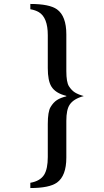

<svg xmlns="http://www.w3.org/2000/svg" viewBox="-20 -742 522 961"><path d="M312 -386.2Q312 -330.6 325.2 -310.1Q338.4 -289.6 355.2 -279.1Q372.1 -268.6 399.4 -261.2Q348.1 -247.6 328.6 -217.8Q312 -192.9 312 -137.2V46.9Q312 138.2 265.1 171.9Q226.6 199.2 131.8 199.2V172.9Q181.6 164.1 201.2 132.3Q219.2 102.5 219.2 43.9V-121.1Q219.2 -183.1 233.2 -206.3Q247.1 -229.5 265.1 -241.2Q283.2 -252.9 312 -259.8V-262.2Q257.3 -275.4 236.8 -309.6Q219.2 -338.9 219.2 -400.9V-565.9Q219.2 -654.3 174.3 -681.2Q157.2 -691.4 131.8 -695.8V-722.2Q227.1 -722.2 265.1 -695.3Q312 -661.6 312 -569.8Z"/></svg>

Font: Stardos Stencil
Style: Regular
Weight: 400
Version: Version 1.000